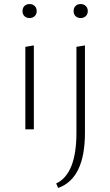

<svg xmlns="http://www.w3.org/2000/svg" viewBox="-20 -638 544 947"><path d="M126 -549Q110 -549 100.5 -558.5Q91 -568 91 -583Q91 -599 100.5 -608.5Q110 -618 126 -618Q141 -618 151 -608.5Q161 -599 161 -583Q161 -568 151 -558.5Q141 -549 126 -549ZM378 -549Q362 -549 352.5 -558.5Q343 -568 343 -583Q343 -599 352.5 -608.5Q362 -618 378 -618Q393 -618 403 -608.5Q413 -599 413 -583Q413 -568 403 -558.5Q393 -549 378 -549ZM105 0V-407L147 -414V0ZM357 17V-407L399 -414V17Q399 242 267 289L257 267Q357 220 357 17Z"/></svg>

Font: EauTest Light
Style: Regular
Weight: 300
Designer: Christian Thalmann (Catharsis Fonts)
Version: Version 0.001;PS 000.001;hotconv 1.0.88;makeotf.lib2.5.64775